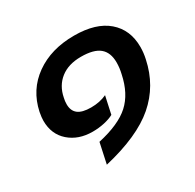

<svg xmlns="http://www.w3.org/2000/svg" viewBox="-131 -640 888 873"><g transform="rotate(-30 313.0 -203.5)"><path d="M216 -19Q329 -44 383.5 -93.5Q438 -143 457 -235Q464 -264 464 -293Q464 -345 433.5 -370.5Q403 -396 336 -396Q270 -396 228.5 -363.5Q187 -331 176 -274Q172 -258 172 -241Q172 -207 193.5 -190Q215 -173 262 -173Q308 -173 344 -190L324 -98Q304 -87 274.5 -80.5Q245 -74 213 -74Q139 -74 91 -116Q43 -158 43 -229Q43 -246 48 -273Q70 -377 153 -436Q236 -495 357 -495Q471 -495 532 -442.5Q593 -390 593 -300Q593 -269 586 -238Q560 -114 468 -34.5Q376 45 193 88Z"/></g></svg>

Font: Prompt Medium
Style: Italic
Weight: 500
Italic angle: -12°
Designer: Katatrad Team
Foundry: CadsonDemak
Version: Version 1.001